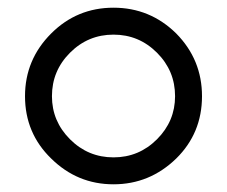

<svg xmlns="http://www.w3.org/2000/svg" viewBox="-20 -472 590 499"><path d="M388 -335Q341 -382 275 -382Q209 -382 162 -335Q115 -288 115 -222Q115 -157 162 -110Q209 -63 275 -63Q341 -63 388 -110Q435 -157 435 -222Q435 -288 388 -335ZM438 -60Q369 7 275 7Q181 7 113 -60Q45 -126 45 -222Q45 -317 113 -385Q180 -452 275 -452Q370 -452 438 -385Q505 -317 505 -222Q505 -126 438 -60Z"/></svg>

Font: Glacial Indifference
Style: Regular
Weight: 400
Designer: Alfredo Marco Pradil
Version: Version 1.00